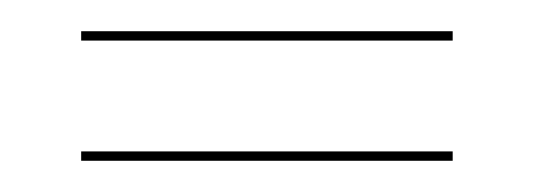

<svg xmlns="http://www.w3.org/2000/svg" viewBox="-20 -371 343 123"><path d="M32 -351H270V-345H32ZM32 -274H270V-268H32Z"/></svg>

Font: Moniqa ExtLt Narrow Display
Style: Regular
Weight: 200
Width: 4
Designer: Rajesh Rajput
Foundry: Rajesh Rajput
Version: Version 1.000